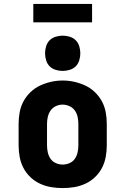

<svg xmlns="http://www.w3.org/2000/svg" viewBox="-20 -952 640 980"><path d="M300 8Q270 8 240.5 3Q211 -2 184 -14.5Q157 -27 135 -48Q113 -69 99.5 -95Q86 -121 80.5 -150.5Q75 -180 75 -210V-320Q75 -350 80.5 -379.5Q86 -409 100 -435Q114 -461 136 -482Q158 -503 185 -515.5Q212 -528 241 -534.5Q270 -541 300 -541Q330 -541 359 -534.5Q388 -528 415 -515.5Q442 -503 464 -482Q486 -461 500 -435Q514 -409 519.5 -379.5Q525 -350 525 -320V-210Q525 -180 519.5 -150.5Q514 -121 500.5 -95Q487 -69 465 -48Q443 -27 416 -14.5Q389 -2 359.5 3Q330 8 300 8ZM300 -112Q318 -112 335 -119.5Q352 -127 362 -141.5Q372 -156 376 -174Q380 -192 380 -210V-320Q380 -338 376 -356Q372 -374 361.5 -388.5Q351 -403 334 -410.5Q317 -418 299 -418Q281 -418 264.5 -410Q248 -402 238 -387.5Q228 -373 224 -355.5Q220 -338 220 -320V-210Q220 -192 224 -174Q228 -156 238 -141.5Q248 -127 265 -119.5Q282 -112 300 -112ZM300 -590Q282 -590 264 -595.5Q246 -601 233.5 -613.5Q221 -626 215.5 -644Q210 -662 210 -680Q210 -698 215.5 -716Q221 -734 233.5 -746.5Q246 -759 264 -764.5Q282 -770 300 -770Q318 -770 336 -764.5Q354 -759 366.5 -746.5Q379 -734 384.5 -716Q390 -698 390 -680Q390 -662 384.5 -644Q379 -626 366.5 -613.5Q354 -601 336 -595.5Q318 -590 300 -590ZM450 -838H150V-932H450Z"/></svg>

Font: Iosevka Slab Heavy Extended
Style: Regular
Weight: 900
Width: 7
Monospace: yes
Designer: Belleve Invis
Foundry: Belleve Invis
Version: Version 11.1.0; ttfautohint (v1.8.3)